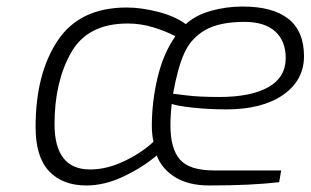

<svg xmlns="http://www.w3.org/2000/svg" viewBox="-20 -562 951 588"><path d="M89 -173Q89 -336 156.5 -437.5Q224 -539 368 -539Q413 -539 465 -525.5Q517 -512 549 -488Q578 -515 625 -528.5Q672 -542 723 -542Q816 -542 863.5 -504Q911 -466 911 -390Q911 -316 847 -271.5Q783 -227 673 -227Q620 -227 569.5 -232.5Q519 -238 506 -244Q502 -211 502 -177Q502 -107 531 -73.5Q560 -40 636 -40H841L835 -4Q748 6 621 6Q558 6 517 -19Q476 -44 460 -86Q418 -50 359.5 -22Q301 6 244 6Q172 6 130.5 -37.5Q89 -81 89 -173ZM855 -384Q855 -437 822.5 -466Q790 -495 729 -495Q652 -495 608.5 -470Q565 -445 544.5 -399.5Q524 -354 510 -275Q511 -275 550 -270Q589 -265 652 -265Q748 -265 801.5 -295Q855 -325 855 -384ZM450 -128Q445 -151 445 -177Q445 -250 462.5 -324Q480 -398 517 -451Q489 -466 450.5 -478Q412 -490 371 -490Q248 -490 197.5 -400.5Q147 -311 147 -182Q147 -43 256 -43Q307 -43 360.5 -68.5Q414 -94 450 -128Z"/></svg>

Font: Exo Light
Style: Italic
Weight: 300
Italic angle: -9°
Designer: Natanael Gama
Foundry: Natanael Gama
Version: Version 1.500; ttfautohint (v1.6)